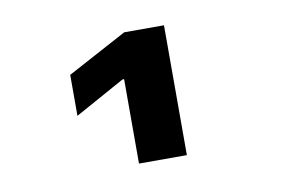

<svg xmlns="http://www.w3.org/2000/svg" viewBox="-46 -803 693 466"><g transform="rotate(-10 300.0 -570.0)"><path d="M263 -410V-618H259L136 -550V-651L283 -730H381V-410Z"/></g></svg>

Font: M PLUS Code Latin Expanded
Style: Bold
Weight: 700
Width: 7
Designer: Coji Morishita
Foundry: UNDERFOREST DESIGN
Version: Version 1.002; ttfautohint (v1.8.3)